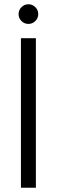

<svg xmlns="http://www.w3.org/2000/svg" viewBox="-20 -879 266 899"><path d="M78 0V-700H148V0ZM113 -767Q94 -767 80.5 -780.5Q67 -794 67 -813Q67 -832 80.5 -845.5Q94 -859 113 -859Q132 -859 145.5 -845.5Q159 -832 159 -813Q159 -794 145.5 -780.5Q132 -767 113 -767Z"/></svg>

Font: DM Sans Light
Style: Regular
Weight: 300
Designer: Colophon Foundry, Jonny Pinhorn
Foundry: Colophon Foundry
Version: Version 4.004; ttfautohint (v1.8.4.7-5d5b)